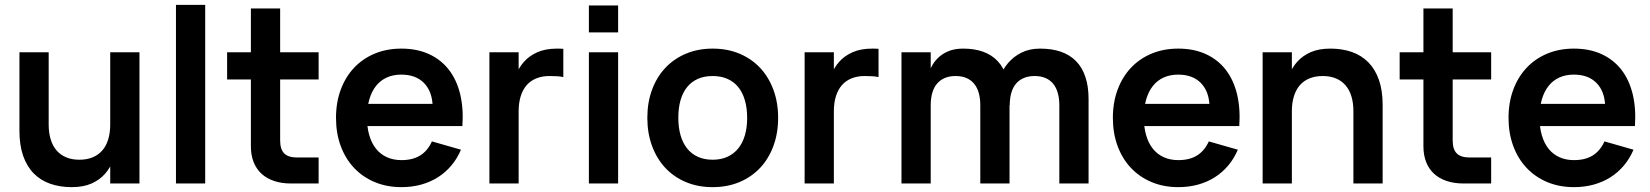

<svg xmlns="http://www.w3.org/2000/svg" viewBox="-20 -755 6789 790"><path d="M180.3 -242.8Q180.3 -208.5 188.6 -181.4Q196.9 -154.2 212.9 -135.8Q228.9 -117.4 252.5 -107.6Q276 -97.8 306.5 -97.8Q336.9 -97.8 360.6 -107.4Q384.2 -117 400.5 -135.4Q416.7 -153.8 425.1 -181Q433.5 -208.1 433.5 -242.8L460.2 -157.6Q456.1 -126 444.8 -95Q433.4 -63.9 411.8 -39.5Q390.2 -15 356.8 0Q323.2 15 274.8 15Q226.7 15 187 1.2Q147.3 -12.6 119 -41.2Q90.7 -69.9 75.3 -113.7Q60 -157.4 60 -217.3V-540H180.3ZM553.8 -540V0H433.5V-540Z M704 0V-735H824.3V0Z M914.5 -428H1291V-540H914.5ZM1291 -107H1202.5Q1184.3 -107 1171.1 -111.2Q1157.9 -115.3 1149.4 -123.9Q1140.9 -132.4 1136.8 -145.7Q1132.7 -158.9 1132.7 -177.2V-720.1H1012.3V-162.7V-152.6Q1012.3 -116.8 1023.5 -88.2Q1034.8 -59.7 1055.9 -40.2Q1077 -20.8 1107.8 -10.4Q1138.7 0 1177.4 0H1187.5H1291Z M1631.8 -96.2Q1598.4 -96.2 1572.1 -108.1Q1545.8 -120 1527.5 -142.5Q1509.3 -165.1 1499.7 -197.7Q1490 -230.2 1490 -271.5Q1490 -313.1 1499.6 -346Q1509.2 -378.8 1527.2 -401.5Q1545.3 -424.2 1571.6 -436.1Q1597.8 -448 1631.2 -448Q1690.8 -448 1724.8 -413.3Q1758.8 -378.6 1760.3 -315.9L1760.8 -236.3H1882.6Q1887.6 -309.3 1873.2 -368.3Q1858.8 -427.2 1826.4 -468.6Q1794.1 -510 1744.8 -532.5Q1695.5 -555 1631.2 -555Q1571.6 -555 1522.1 -534.5Q1472.6 -513.9 1437.2 -476.5Q1401.9 -439.2 1382.2 -386.6Q1362.5 -334 1362.5 -270Q1362.5 -206.9 1381.9 -154.3Q1401.3 -101.8 1436.8 -64.2Q1472.2 -26.6 1521.8 -5.8Q1571.4 15 1631.8 15Q1674.6 15 1712.4 4.7Q1750.2 -5.7 1781.5 -25.4Q1812.8 -45.1 1836.9 -73.7Q1861 -102.3 1876.7 -139L1757.2 -173.2Q1739.7 -134.5 1708.9 -115.3Q1678.1 -96.2 1631.8 -96.2ZM1858.6 -327.5H1467.2L1464.2 -236.3H1882.6Z M2297.8 -437.9Q2286.3 -440.5 2272.1 -441.3Q2257.9 -442.2 2241 -442.2Q2210.6 -442.2 2187 -432.6Q2163.3 -423.1 2147.1 -404.7Q2130.9 -386.2 2122.5 -359.1Q2114 -332 2114 -297.2L2087.3 -382.4Q2091.4 -414.4 2102.8 -445.2Q2114.1 -476.1 2135.7 -500.5Q2157.2 -525 2190.8 -540Q2224.2 -555 2272.7 -555Q2279.2 -555 2285.2 -554.8Q2291.3 -554.6 2297.8 -554.1ZM1993.7 0V-540H2114V0Z M2403 -621.8V-732.5H2523.3V-621.8ZM2403 0V-540H2523.3V0Z M2912.2 15Q2972.9 15 3022.5 -5.8Q3072 -26.5 3107.5 -64.2Q3142.9 -101.9 3162.3 -154.5Q3181.7 -207 3181.7 -270.2Q3181.7 -333.1 3162.3 -385.5Q3143 -438 3107.6 -475.7Q3072.2 -513.4 3022.6 -534.2Q2973.1 -555 2912.2 -555Q2851.9 -555 2802.4 -534.1Q2752.8 -513.2 2717.6 -475.7Q2682.3 -438.2 2662.9 -385.8Q2643.5 -333.3 2643.5 -270.2Q2643.5 -207.2 2662.8 -154.7Q2682.2 -102.2 2717.4 -64.4Q2752.7 -26.6 2802.2 -5.8Q2851.8 15 2912.2 15ZM2912.2 -97.8Q2878.4 -97.8 2852.1 -109.5Q2825.8 -121.2 2807.8 -143.4Q2789.8 -165.6 2780.4 -197.7Q2771 -229.8 2771 -270.2Q2771 -310.8 2780.1 -342.7Q2789.2 -374.7 2807.2 -396.7Q2825.1 -418.8 2851.4 -430.5Q2877.8 -442.2 2912.2 -442.2Q2946.4 -442.2 2973 -430.5Q2999.5 -418.9 3017.5 -396.8Q3035.4 -374.7 3044.8 -342.6Q3054.2 -310.6 3054.2 -270.2Q3054.2 -229.8 3044.8 -198Q3035.4 -166.2 3017.3 -143.9Q2999.2 -121.7 2972.8 -109.8Q2946.5 -97.8 2912.2 -97.8Z M3594.8 -437.9Q3583.3 -440.5 3569.1 -441.3Q3554.9 -442.2 3538 -442.2Q3507.6 -442.2 3484 -432.6Q3460.3 -423.1 3444.1 -404.7Q3427.9 -386.2 3419.5 -359.1Q3411 -332 3411 -297.2L3384.3 -382.4Q3388.4 -414.4 3399.8 -445.2Q3411.1 -476.1 3432.7 -500.5Q3454.2 -525 3487.8 -540Q3521.2 -555 3569.7 -555Q3576.2 -555 3582.2 -554.8Q3588.3 -554.6 3594.8 -554.1ZM3290.7 0V-540H3411V0Z M4013.5 -322.2Q4013.5 -349.5 4007.4 -371.8Q4001.2 -394.1 3988.8 -409.6Q3976.4 -425.2 3957.2 -433.7Q3938.1 -442.2 3911.9 -442.2Q3885.9 -442.2 3866.5 -433.7Q3847.1 -425.2 3834.5 -409.6Q3821.8 -394.1 3815.7 -371.8Q3809.5 -349.5 3809.5 -322.2L3782.2 -364.8Q3783.5 -384.8 3787.5 -406.6Q3791.4 -428.4 3798.8 -449.6Q3806.2 -470.8 3817.9 -489.8Q3829.7 -508.9 3847.2 -523.5Q3864.7 -538 3888.1 -546.5Q3911.6 -555 3942.8 -555Q3989.7 -555 4025.5 -542Q4061.3 -529 4085.5 -503Q4109.6 -477.1 4121.7 -438.2Q4133.8 -399.3 4133.8 -347.7V0H4013.5ZM3689.2 0V-540H3809.5V0ZM4338.7 -322.2Q4338.7 -349.5 4332.5 -371.8Q4326.4 -394.1 4314 -409.6Q4301.6 -425.2 4282.4 -433.7Q4263.2 -442.2 4237.1 -442.2Q4211.1 -442.2 4191.7 -433.7Q4172.2 -425.2 4159.6 -409.6Q4147 -394.1 4140.8 -371.8Q4134.7 -349.5 4134.7 -322.2L4078.2 -364.8Q4080.1 -399.8 4092.3 -433.8Q4104.5 -467.9 4127.1 -494.8Q4149.8 -521.8 4182.8 -538.4Q4215.9 -555 4259.6 -555Q4308.2 -555 4345.5 -542Q4382.8 -529 4407.9 -503Q4433.1 -477.1 4446 -438.2Q4459 -399.3 4459 -347.7V0H4338.7Z M4828.3 -96.2Q4794.9 -96.2 4768.6 -108.1Q4742.2 -120 4724 -142.5Q4705.8 -165.1 4696.2 -197.7Q4686.5 -230.2 4686.5 -271.5Q4686.5 -313.1 4696.1 -346Q4705.7 -378.8 4723.8 -401.5Q4741.8 -424.2 4768.1 -436.1Q4794.3 -448 4827.7 -448Q4887.3 -448 4921.3 -413.3Q4955.2 -378.6 4956.8 -315.9L4957.2 -236.3H5079.1Q5084.1 -309.3 5069.7 -368.3Q5055.2 -427.2 5022.9 -468.6Q4990.6 -510 4941.3 -532.5Q4892 -555 4827.7 -555Q4768.1 -555 4718.6 -534.5Q4669.1 -513.9 4633.8 -476.5Q4598.4 -439.2 4578.7 -386.6Q4559 -334 4559 -270Q4559 -206.9 4578.4 -154.3Q4597.8 -101.8 4633.3 -64.2Q4668.8 -26.6 4718.3 -5.8Q4767.9 15 4828.3 15Q4871.1 15 4908.9 4.7Q4946.7 -5.7 4978 -25.4Q5009.2 -45.1 5033.4 -73.7Q5057.5 -102.3 5073.2 -139L4953.8 -173.2Q4936.2 -134.5 4905.4 -115.3Q4874.6 -96.2 4828.3 -96.2ZM5055.1 -327.5H4663.8L4660.7 -236.3H5079.1Z M5548.7 -297.2Q5548.7 -332 5540.4 -358.9Q5532.1 -385.8 5516.1 -404.2Q5500.1 -422.7 5476.5 -432.4Q5453 -442.2 5422.5 -442.2Q5392.1 -442.2 5368.5 -432.6Q5344.8 -423.1 5328.6 -404.7Q5312.4 -386.2 5304 -359.1Q5295.5 -332 5295.5 -297.2L5268.8 -382.4Q5272.9 -414.4 5284.2 -445.2Q5295.6 -476.1 5317.2 -500.5Q5338.8 -525 5372.2 -540Q5405.8 -555 5454.2 -555Q5502.3 -555 5542 -541.2Q5581.7 -527.4 5610 -498.8Q5638.3 -470.1 5653.7 -426.3Q5669 -382.6 5669 -322.7V0H5548.7ZM5175.2 0V-540H5295.5V0Z M5739 -428H6115.5V-540H5739ZM6115.5 -107H6027Q6008.8 -107 5995.6 -111.2Q5982.4 -115.3 5973.9 -123.9Q5965.4 -132.4 5961.3 -145.7Q5957.2 -158.9 5957.2 -177.2V-720.1H5836.8V-162.7V-152.6Q5836.8 -116.8 5848 -88.2Q5859.2 -59.7 5880.4 -40.2Q5901.5 -20.8 5932.3 -10.4Q5963.2 0 6001.9 0H6012H6115.5Z M6456.3 -96.2Q6422.9 -96.2 6396.6 -108.1Q6370.2 -120 6352 -142.5Q6333.8 -165.1 6324.2 -197.7Q6314.5 -230.2 6314.5 -271.5Q6314.5 -313.1 6324.1 -346Q6333.7 -378.8 6351.8 -401.5Q6369.8 -424.2 6396.1 -436.1Q6422.3 -448 6455.7 -448Q6515.3 -448 6549.3 -413.3Q6583.2 -378.6 6584.8 -315.9L6585.2 -236.3H6707.1Q6712.1 -309.3 6697.7 -368.3Q6683.2 -427.2 6650.9 -468.6Q6618.6 -510 6569.3 -532.5Q6520 -555 6455.7 -555Q6396.1 -555 6346.6 -534.5Q6297.1 -513.9 6261.8 -476.5Q6226.4 -439.2 6206.7 -386.6Q6187 -334 6187 -270Q6187 -206.9 6206.4 -154.3Q6225.8 -101.8 6261.3 -64.2Q6296.8 -26.6 6346.3 -5.8Q6395.9 15 6456.3 15Q6499.1 15 6536.9 4.7Q6574.7 -5.7 6606 -25.4Q6637.2 -45.1 6661.4 -73.7Q6685.5 -102.3 6701.2 -139L6581.8 -173.2Q6564.2 -134.5 6533.4 -115.3Q6502.6 -96.2 6456.3 -96.2ZM6683.1 -327.5H6291.8L6288.7 -236.3H6707.1Z"/></svg>

Font: Vela Sans GX ExtLt
Style: Regular
Weight: 200
Designer: Principal design: Mikhail Sharanda - project Manrope.
Design modification: Ravid Balaliev
Foundry: Mikhail Sharanda
Version: Version 1.001